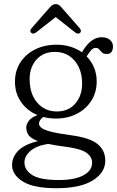

<svg xmlns="http://www.w3.org/2000/svg" viewBox="-20 -698 586 962"><path d="M335 -20.5Q430 -8 468.8 23.8Q507.5 55.5 507.5 106.5Q507.5 167.5 444.5 206.2Q381.5 245 263.5 245Q147.5 245 94 211.2Q40.5 177.5 40.5 128.5Q40.5 90 70.2 58.2Q100 26.5 170 9Q135.5 -4 123.5 -20.8Q111.5 -37.5 111.5 -60.5Q111.5 -74 123.5 -91.5Q135.5 -109 168 -121.5Q116.5 -142.5 85.8 -186.5Q55 -230.5 55 -288Q55 -343.5 82 -385.2Q109 -427 156.2 -450.5Q203.5 -474 263 -474Q300.5 -474 332.8 -464Q365 -454 390.5 -436L395.5 -444Q437 -511.5 490 -511.5Q514 -511.5 530 -498.8Q546 -486 546 -466Q546 -427.5 514.5 -427.5Q499 -427.5 491.2 -435Q483.5 -442.5 477.2 -450.2Q471 -458 460.5 -458Q446.5 -458 436.8 -446.8Q427 -435.5 414 -415.5Q438 -391.5 451.2 -359.5Q464.5 -327.5 464.5 -290.5Q464.5 -235.5 437.8 -193.5Q411 -151.5 364.8 -127.8Q318.5 -104 260.5 -104Q227 -104 196.5 -112Q175.5 -95.5 175.5 -79Q175.5 -66.5 189 -56.5Q202.5 -46.5 237 -37.8Q271.5 -29 335 -20.5ZM255 -438Q197 -438 162.5 -399.2Q128 -360.5 128.5 -300Q129 -227 167 -183.2Q205 -139.5 264.5 -139.5Q323 -139.5 357.2 -179Q391.5 -218.5 391.5 -280Q391 -350.5 353.5 -394.2Q316 -438 255 -438ZM102.5 116Q102.5 153.5 141.2 178.8Q180 204 275.5 204Q354 204 397.8 180.5Q441.5 157 441.5 117.5Q441.5 87.5 412.5 67Q383.5 46.5 303 36.5Q255 30 221 23Q162.5 32 132.5 58.2Q102.5 84.5 102.5 116ZM161.5 -536Q147.5 -525 137 -533Q126.5 -541.5 138 -556.5L227 -658Q235 -667.5 242.2 -672.5Q249.5 -677.5 259.5 -677.5Q269 -677.5 276 -672.5Q283 -667.5 290.5 -658L379.5 -556.5Q391 -541.5 380.5 -533Q370.5 -525 356 -536L259 -612.5Z"/></svg>

Font: Fraunces 9pt S100 Light
Style: Regular
Weight: 300
Version: Version 1.000; ttfautohint (v1.8.3)